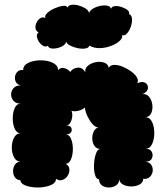

<svg xmlns="http://www.w3.org/2000/svg" viewBox="-20 -798 714 830"><path d="M68 -19Q52 -20 44 -32Q36 -44 36.5 -60Q37 -76 45.5 -87.5Q54 -99 70 -99Q51 -99 41 -117.5Q31 -136 31 -160.5Q31 -185 41 -203.5Q51 -222 70 -222Q52 -222 43.5 -241.5Q35 -261 35 -286Q35 -311 43.5 -330.5Q52 -350 70 -350Q49 -350 38.5 -362Q28 -374 28 -389.5Q28 -405 38.5 -417Q49 -429 70 -429Q55 -432 49 -443Q43 -454 45 -467Q47 -480 56 -488.5Q65 -497 80 -495Q80 -512 95 -522Q110 -532 133 -535.5Q156 -539 178.5 -535.5Q201 -532 216 -522Q231 -512 231 -495Q243 -508 258.5 -503.5Q274 -499 284 -487Q294 -503 315 -505.5Q336 -508 349 -485Q346 -502 359.5 -513.5Q373 -525 393 -529Q413 -533 430 -527.5Q447 -522 450 -505Q457 -517 473.5 -517.5Q490 -518 509.5 -510Q529 -502 546 -490Q563 -478 571.5 -464Q580 -450 573 -438Q595 -448 608 -440Q621 -432 619.5 -416.5Q618 -401 596 -391Q614 -393 625 -379Q636 -365 638.5 -345.5Q641 -326 634 -309.5Q627 -293 609 -291Q628 -291 637.5 -270.5Q647 -250 647 -223Q647 -196 637.5 -175.5Q628 -155 609 -155Q630 -155 636.5 -141Q643 -127 636.5 -113Q630 -99 609 -99Q627 -97 634.5 -84.5Q642 -72 640 -57.5Q638 -43 627.5 -33Q617 -23 599 -25Q599 -9 583.5 -0.5Q568 8 547.5 8Q527 8 511.5 -0.5Q496 -9 496 -25Q496 -7 483 2.5Q470 12 452.5 12.5Q435 13 422 4.5Q409 -4 408 -23Q396 -23 390.5 -43Q385 -63 386.5 -89Q388 -115 395 -134.5Q402 -154 414 -154Q398 -154 389 -166.5Q380 -179 379 -196Q378 -213 384.5 -228Q391 -243 405 -247Q392 -248 380 -261.5Q368 -275 358.5 -294.5Q349 -314 347 -333Q335 -323 318.5 -319Q302 -315 289 -319Q294 -307 292 -292Q290 -277 283 -266Q276 -255 264 -256Q282 -256 287.5 -246.5Q293 -237 287.5 -227Q282 -217 264 -217Q279 -217 287 -198Q295 -179 295 -154Q295 -129 287 -109.5Q279 -90 264 -90Q279 -81 280 -66.5Q281 -52 273 -39Q265 -26 251 -20.5Q237 -15 222 -25Q222 -10 207 -1.5Q192 7 169.5 10.5Q147 14 124 11.5Q101 9 85 1.5Q69 -6 68 -19ZM366 -601Q364 -591 349.5 -588.5Q335 -586 317 -589.5Q299 -593 284 -600.5Q269 -608 266 -618Q264 -605 246 -596.5Q228 -588 209.5 -588Q191 -588 187 -600Q178 -594 167.5 -599.5Q157 -605 149 -616.5Q141 -628 139.5 -640Q138 -652 147 -658Q135 -664 133.5 -676Q132 -688 138 -700.5Q144 -713 154.5 -719.5Q165 -726 176 -720Q172 -730 184 -741.5Q196 -753 215 -761.5Q234 -770 251 -772.5Q268 -775 272 -765Q275 -775 289 -777Q303 -779 319.5 -774.5Q336 -770 349.5 -761.5Q363 -753 365 -742Q369 -753 382.5 -761Q396 -769 413 -772.5Q430 -776 443.5 -773.5Q457 -771 460 -760Q463 -770 476 -771.5Q489 -773 504.5 -768Q520 -763 530.5 -755Q541 -747 538 -737Q549 -733 550.5 -717.5Q552 -702 546 -684Q540 -666 529.5 -654Q519 -642 507 -646Q512 -636 499 -623Q486 -610 462.5 -600.5Q439 -591 413 -590Q387 -589 366 -601Z"/></svg>

Font: Rubik Bubbles
Style: Regular
Weight: 400
Designer: Hubert and Fischer, NaN
Foundry: Hubert and Fischer, NaN
Version: Version 2.200